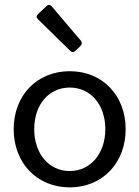

<svg xmlns="http://www.w3.org/2000/svg" viewBox="-20 -771 582 802"><path d="M138.7 -690.4 273.4 -558.6C280.3 -551.8 288.1 -551.8 294.9 -558.6L316.4 -579.1C323.2 -585.9 323.2 -594.7 317.4 -601.6L196.3 -744.1C189.5 -752 181.6 -752.9 173.8 -745.1L138.7 -711.9C131.8 -705.1 130.9 -698.2 138.7 -690.4ZM271.5 11.7C407.2 11.7 504.9 -89.8 504.9 -231.4C504.9 -373 407.2 -473.6 271.5 -473.6C134.8 -473.6 37.1 -373 37.1 -231.4C37.1 -89.8 134.8 11.7 271.5 11.7ZM271.5 -56.6C184.6 -56.6 123 -128.9 123 -231.4C123 -335 184.6 -405.3 271.5 -405.3C357.4 -405.3 419.9 -335 419.9 -231.4C419.9 -128.9 357.4 -56.6 271.5 -56.6Z"/></svg>

Font: Ed Sans Neue
Style: Regular
Weight: 400
Designer: Stephen Hutchings
Version: Version 1.004;PS 001.004;hotconv 1.0.88;makeotf.lib2.5.64775